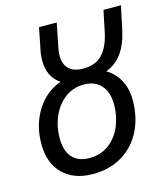

<svg xmlns="http://www.w3.org/2000/svg" viewBox="-109 -798 773 892"><g transform="rotate(-15 278.0 -352.0)"><path d="M32 -187Q32 -277 75.5 -347Q119 -417 193 -443Q136 -481 136 -559Q136 -590 143 -618L162 -714H247L227 -613Q220 -582 220 -563Q220 -475 312 -475Q371 -475 403.5 -509.5Q436 -544 450 -608L472 -714H556L533 -605Q519 -538 489.5 -496Q460 -454 411 -435Q450 -412 472.5 -371Q495 -330 495 -274Q495 -194 463.5 -129.5Q432 -65 371.5 -27.5Q311 10 228 10Q139 10 85.5 -41.5Q32 -93 32 -187ZM406 -277Q406 -336 376.5 -369.5Q347 -403 294 -403Q241 -403 202 -373Q163 -343 142 -294.5Q121 -246 121 -191Q121 -130 149.5 -98Q178 -66 232 -66Q287 -66 326 -95.5Q365 -125 385.5 -173.5Q406 -222 406 -277Z"/></g></svg>

Font: Noto Sans UI Narrow
Style: Italic
Weight: 400
Width: 4
Italic angle: -12°
Designer: Monotype Design Team
Foundry: Monotype Imaging Inc.
Version: Version 1.001